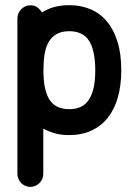

<svg xmlns="http://www.w3.org/2000/svg" viewBox="-20 -527 541 749"><path d="M250.5 -506.8Q294.9 -506.8 332.5 -491.2Q370.1 -475.6 396.7 -443.8Q423.3 -412.1 438.2 -364.7Q453.1 -317.4 453.1 -253.4Q453.1 -193.4 439.5 -146.2Q425.8 -99.1 399.9 -66.9Q374 -34.7 336.2 -17.3Q298.3 0 250.5 0Q220.2 0 196.5 -6.3Q172.9 -12.7 148.9 -24.9V151.9Q148.9 162.6 144.8 171.6Q140.6 180.7 133.5 187.5Q126.5 194.3 117.4 198.2Q108.4 202.1 98.1 202.1Q88.4 202.1 78.9 198Q69.3 193.8 62.7 187.3Q56.2 180.7 52 171.1Q47.9 161.6 47.9 151.9V-456.1Q47.9 -465.3 51.8 -474.6Q55.7 -483.9 62.5 -490.7Q69.3 -497.6 78.4 -502Q87.4 -506.3 98.1 -506.3Q113.8 -506.3 124 -499.5Q134.3 -492.7 144 -478.5Q187.5 -506.8 250.5 -506.8ZM323.2 -374Q311 -389.6 292.5 -397.5Q273.9 -405.3 250.5 -405.3Q220.2 -405.3 200.7 -394Q181.2 -382.8 169.7 -362.8Q158.2 -342.8 153.8 -314.9Q149.4 -287.1 149.4 -253.4Q149.4 -208.5 156.5 -179.2Q163.6 -149.9 177 -132.6Q190.4 -115.2 209.2 -108.2Q228 -101.1 250.5 -101.1Q272.5 -101.1 291.3 -108.4Q310.1 -115.7 323.5 -133.5Q336.9 -151.4 344.2 -180.2Q351.6 -209 351.6 -253.4Q351.6 -293 344.7 -323.7Q337.9 -354.5 323.2 -374Z"/></svg>

Font: TGL 0-17
Style: Regular
Weight: 400
Designer: Peter Wiegel
Foundry: Peter Wiegel
Version: Version 1.003 2010